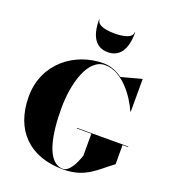

<svg xmlns="http://www.w3.org/2000/svg" viewBox="-179 -1160 1158 1301"><g transform="rotate(20 400.0 -509.5)"><path d="M313 -1029H309.5C309.5 -898 359.5 -840 439.5 -840C519.5 -840 569.5 -898 569.5 -1029H566C566 -985 493.5 -975 439.5 -975C385.5 -975 313 -985 313 -1029ZM420 -287V-283H525V-125C505 -63 469 6.5 425 6.5C306 6.5 275 -193 275 -375C275 -557 331 -752 455 -752C582 -752 681.5 -607 721.5 -515H725V-750H721.5L578 -711.5C536.5 -741.5 490 -760 440 -760C237 -760 40 -618 40 -375C40 -132 187 10 425 10C588 10 650 -72 750 -145V-283H790V-287Z"/></g></svg>

Font: Bodoni* 48pt Fatface
Style: Regular
Weight: 900
Version: Version 2.3